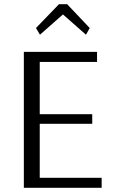

<svg xmlns="http://www.w3.org/2000/svg" viewBox="-20 -898 547 918"><path d="M171 -732 152 -764 262 -878H301L409 -764L391 -732L281 -829ZM94 0V-650H444V-602H170V-352H421V-306H170V-48H466V0Z"/></svg>

Font: Arsenal
Style: Regular
Weight: 400
Designer: Andrij Shevchenko
Foundry: Stairsfor
Version: Version 2.001;PS 002.001;hotconv 1.0.88;makeotf.lib2.5.64775